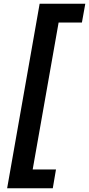

<svg xmlns="http://www.w3.org/2000/svg" viewBox="-20 -892 474 1022"><path d="M261 110H18L191 -872H434L416 -772H292L154 10H278Z"/></svg>

Font: Open Sauce One ExtraBold Italic
Style: Regular
Weight: 800
Italic angle: -10°
Designer: Alfredo Marco Pradil
Foundry: Creative Sauce Fz LLC
Version: Version 1.477